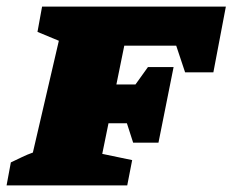

<svg xmlns="http://www.w3.org/2000/svg" viewBox="-50 -564 707 584"><path d="M355 -130 336 -189H280L261 -96L352 -77L337 0H-30L-17 -70Q0 -78 16.5 -86Q33 -94 50 -100L129 -440L64 -467L78 -544H637L599 -344H513L486 -425H328L304 -307H362L400 -360H478L432 -130Z"/></svg>

Font: Piazzolla SC Black
Style: Italic
Weight: 900
Italic angle: -11.3°
Designer: Juan Pablo del Peral
Foundry: Huerta Tipografica
Version: Version 1.330